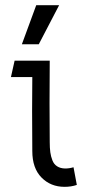

<svg xmlns="http://www.w3.org/2000/svg" viewBox="-20 -703 335 737"><path d="M228 14.2Q174.3 14.2 139.2 -21.7Q104 -57.6 104 -123Q102.5 -290.5 104 -407.2H22L36.1 -470.2H170.9Q169.4 -301.8 170.9 -157.2Q170.9 -134.8 173.1 -118.7Q175.3 -102.5 181.2 -87.4Q187 -72.3 199.5 -64.5Q211.9 -56.6 230 -56.2Q246.1 -56.2 262.2 -61L274.9 6.8Q253.4 14.2 228 14.2ZM64 -533.2 119.1 -683.1H207L128.9 -533.2Z"/></svg>

Font: Kreadon
Style: Regular
Weight: 400
Designer: kohakuno
Foundry: StudioGnu
Version: Version 1.000;Glyphs 3.1.2 (3151)